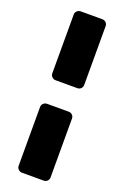

<svg xmlns="http://www.w3.org/2000/svg" viewBox="-159 -878 601 927"><g transform="rotate(20 141.5 -414.5)"><path d="M85 -475Q75 -475 67 -482.5Q59 -490 59 -501V-803Q59 -814 67 -821.5Q75 -829 85 -829H197Q208 -829 215.5 -821.5Q223 -814 223 -803V-501Q223 -490 215.5 -482.5Q208 -475 197 -475ZM85 0Q75 0 67 -7.5Q59 -15 59 -26V-328Q59 -339 67 -346.5Q75 -354 85 -354H197Q208 -354 215.5 -346.5Q223 -339 223 -328V-26Q223 -15 215.5 -7.5Q208 0 197 0Z"/></g></svg>

Font: Rubik Light ExtraBold
Style: Regular
Weight: 800
Version: Version 2.104